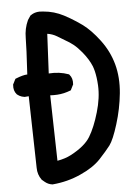

<svg xmlns="http://www.w3.org/2000/svg" viewBox="-54 -795 609 856"><g transform="rotate(-5 250.0 -367.0)"><path d="M145.5 19.5Q127 17.1 112.8 5.4L101.1 -4.4L100.1 -4.9L99.6 -5.9Q82 -29.8 82 -60.5L74.7 -381.3L57.1 -379.9H56.2H55.7Q49.3 -380.9 43.7 -382.6Q38.1 -384.3 33 -387.2Q27.8 -390.1 22.9 -394L22.5 -394.5L22 -395Q7.3 -411.6 9.8 -437.5V-439.5L10.7 -440.9L20.5 -460.4L22.5 -463.9L25.9 -465.3Q57.6 -478 76.7 -478.5Q84 -601.6 84 -640.6Q84 -662.1 88.1 -681.6Q92.3 -701.2 100.6 -719.2L101.1 -719.7V-720.2L112.8 -737.8L113.8 -739.3L115.7 -740.2Q137.7 -756.3 170.9 -752Q196.3 -750 219 -743.4Q241.7 -736.8 263.2 -725.6Q277.3 -718.3 290.5 -710.4Q303.7 -702.6 316.7 -694.1Q329.6 -685.5 341.8 -676.8Q360.4 -663.1 379.2 -643.8Q397.9 -624.5 417 -599.1Q455.1 -548.3 471.2 -489Q487.3 -429.7 480.5 -359.4Q473.6 -290 452.6 -222.7Q431.6 -154.8 413.6 -130.9Q396 -107.9 364.3 -73.7Q331.1 -38.6 272.5 -12.7Q214.4 13.7 147.5 19.5H146.5ZM238.8 -103.5Q302.7 -137.2 326.7 -176.8Q351.6 -217.8 370.6 -283.2Q389.6 -347.7 386.7 -402.8Q385.7 -421.4 383.5 -437.3Q381.3 -453.1 378.2 -466.1Q375 -479 371.1 -489.3Q357.9 -521.5 330.6 -554.7Q321.3 -565.9 312.3 -575.2Q303.2 -584.5 294.4 -591.6Q285.6 -598.6 277.3 -604Q250 -620.6 224.1 -636.2Q214.4 -642.1 203.4 -646Q192.4 -649.9 181.2 -651.4L172.4 -474.6Q220.2 -478 260.3 -463.4L262.7 -462.4L264.2 -460.4Q278.8 -443.8 276.4 -418V-416L275.4 -414.6L265.6 -395L264.2 -391.6L260.7 -390.1Q247.1 -384.8 232.2 -381.3Q217.3 -377.9 201.9 -377Q186.5 -376 170.4 -377L177.2 -83.5Q212.9 -89.8 238.8 -103.5Z"/></g></svg>

Font: NaikaiFont
Style: Bold
Weight: 700
Version: Version 1.89